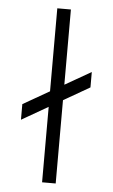

<svg xmlns="http://www.w3.org/2000/svg" viewBox="-53 -771 474 808"><g transform="rotate(5 184.0 -367.5)"><path d="M44.5 -254.5V-320.5L324 -480.5V-415.5ZM156 0V-735H213.5V0Z"/></g></svg>

Font: Manrope ExtraLight Light
Style: Regular
Weight: 300
Version: Version 4.504